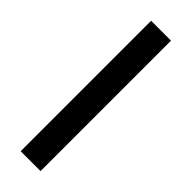

<svg xmlns="http://www.w3.org/2000/svg" viewBox="-247 -742 757 757"><g transform="rotate(45 131.0 -364.0)"><path d="M186.5 -727.5V0H75.7V-727.5Z"/></g></svg>

Font: Inter 20pt Medium
Style: Regular
Weight: 500
Version: Version 4.001;git-66647c0bb